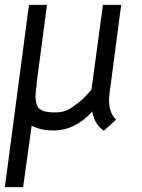

<svg xmlns="http://www.w3.org/2000/svg" viewBox="-27 -537 582 789"><path d="M166 -517 123 -191 124 -189Q119 -159 119 -142Q119 -112 130 -95Q140 -84 156.5 -79.5Q173 -75 201 -75Q246 -75 277 -102Q309 -121 349 -169L396 -517H471L424 -160Q421 -141 421 -125Q421 -74 450 -45L400 0Q370 -20 359 -54Q354 -67 352 -79Q283 -1 193 -1Q156 -1 132 -9Q118 -13 103 -20L68 232H-7L92 -517Z"/></svg>

Font: Bellota
Style: Bold Italic
Weight: 700
Italic angle: -7.5°
Designer: Kemie Guaida
Foundry: Kemie Guaida
Version: Version 4.001